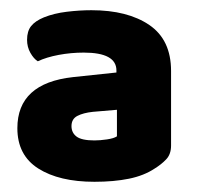

<svg xmlns="http://www.w3.org/2000/svg" viewBox="-20 -676 395 376"><path d="M165 -401Q176 -401 189.5 -403Q203 -405 209 -409V-461L162 -457Q143 -455 131.5 -449Q120 -443 120 -429Q120 -416 130 -408.5Q140 -401 165 -401ZM159 -656Q230 -656 272.5 -627Q315 -598 315 -537V-391Q315 -374 305.5 -364Q296 -354 283 -346Q262 -332 232.5 -326Q203 -320 165 -320Q96 -320 55 -346Q14 -372 14 -425Q14 -513 123 -525L208 -534V-538Q208 -573 144 -573Q119 -573 95 -568.5Q71 -564 54 -556Q46 -561 39.5 -572.5Q33 -584 33 -598Q33 -615 41 -625Q49 -635 66 -642Q86 -650 111 -653Q136 -656 159 -656Z"/></svg>

Font: Baloo
Style: Regular
Weight: 400
Designer: Sarang Kulkarni and Ek Type
Foundry: Ek Type
Version: Version 1.443;PS 1.000;hotconv 16.6.51;makeotf.lib2.5.65220;